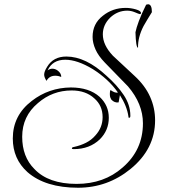

<svg xmlns="http://www.w3.org/2000/svg" viewBox="-20 -740 821 900"><path d="M627 -516Q617 -517 615 -589Q619 -609 631 -641.5Q643 -674 665 -718Q671 -720 674 -720Q692 -720 692 -683Q682 -667 672 -650.5Q662 -634 653 -618Q626 -566 627 -516ZM346 140Q193 140 109 67Q40 5 40 -91Q40 -199 129 -267Q209 -329 312 -330Q398 -330 447 -286Q490 -246 490 -188Q490 -129 448 -87Q400 -41 326 -41Q317 -41 317 -44Q317 -50 326 -51Q358 -58 383.5 -71Q409 -84 427 -105Q461 -142 461 -191Q461 -245 422 -279Q382 -316 316 -316Q226 -316 158 -257Q84 -195 84 -99Q84 -5 141 52Q207 122 339 122Q468 122 555 45Q650 -37 650 -162Q650 -253 580 -335L471 -447Q441 -478 427.5 -508.5Q414 -539 414 -567Q414 -629 462 -666Q508 -703 569 -703Q593 -703 617 -696Q641 -689 641 -679Q641 -674 635 -674Q632 -674 611 -683Q594 -690 576 -690Q531 -690 496 -657Q462 -623 462 -579Q462 -529 509 -479L611 -384Q660 -339 683.5 -286.5Q707 -234 707 -176Q707 -42 592 52Q484 140 346 140ZM587 -188Q582 -186 582 -194Q575 -243 542 -294Q540 -279 536 -260Q517 -257 502 -273Q500 -276 497.5 -282Q495 -288 495 -296V-303Q495 -314 498 -318Q519 -303 533 -306Q510 -339 480 -366.5Q450 -394 415 -416Q342 -460 286 -460Q226 -460 203 -410Q214 -418 225 -418Q237 -418 248 -411Q268 -397 267 -379Q254 -385 239 -385Q211 -385 198 -361Q187 -378 187 -390Q187 -405 201 -427Q230 -475 291 -475Q382 -475 479 -385Q529 -341 560 -294.5Q591 -248 591 -198V-195Q591 -190 587 -188Z"/></svg>

Font: Lavishly Yours
Style: Regular
Weight: 400
Designer: Robert E. Leuschke
Foundry: Robert E. Leuschke
Version: Version 1.010; ttfautohint (v1.8.3)